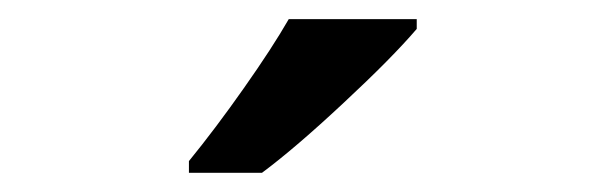

<svg xmlns="http://www.w3.org/2000/svg" viewBox="-20 -786 632 200"><path d="M176.8 -606V-618.2Q204.6 -652.3 234.1 -694.3Q263.7 -736.3 280.8 -766.1H414.1V-755.9Q388.7 -726.1 338.1 -679Q287.6 -631.8 252.9 -606Z"/></svg>

Font: Sahel SemiBold FD
Style: SemiBold-FD
Weight: 600
Foundry: Saber Rastikerdar (saber.rastikerdar@gmail.com)
Version: Version 3.3.0